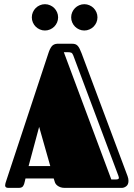

<svg xmlns="http://www.w3.org/2000/svg" viewBox="-20 -914 650 934"><path d="M331.1 -701.2Q339.8 -701.2 346.2 -699Q352.5 -696.8 357.7 -691.4Q362.8 -686 367.2 -677.2Q371.6 -668.5 376.5 -655.8L600.6 -57.1Q603 -50.3 604 -44.9Q605 -39.6 605 -34.2Q605 -16.6 594.5 -8.3Q584 0 572.3 0H295.4Q282.7 0 274.2 -3.2Q265.6 -6.3 259.8 -10.7Q253.9 -15.1 250.7 -20Q247.6 -24.9 246.6 -28.8L241.2 -45.9H104L100.6 -31.2Q99.1 -23.9 97.2 -18.3Q95.2 -12.7 92.3 -8.5Q89.4 -4.4 84.2 -2.2Q79.1 0 70.8 0H20.5Q4.9 0 4.9 -12.2Q4.9 -16.6 6.6 -22.7Q8.3 -28.8 11.2 -37.1L215.3 -654.8Q222.7 -677.7 231.9 -689Q241.2 -700.2 258.3 -701.2ZM119.1 -106H224.6L170.4 -296.9ZM336.4 -644.5Q332.5 -654.8 326.9 -657.5Q321.3 -660.2 307.6 -660.2H290.5L521.5 -41H544.9Q553.7 -41 556.9 -44.7Q560.1 -48.3 556.2 -58.1ZM134.8 -829.6Q134.8 -842.8 139.9 -854.5Q145 -866.2 153.6 -874.8Q162.1 -883.3 173.8 -888.4Q185.5 -893.6 198.7 -893.6Q211.9 -893.6 223.6 -888.4Q235.4 -883.3 243.9 -874.8Q252.4 -866.2 257.6 -854.5Q262.7 -842.8 262.7 -829.6Q262.7 -816.4 257.6 -804.7Q252.4 -793 243.9 -784.4Q235.4 -775.9 223.6 -770.8Q211.9 -765.6 198.7 -765.6Q185.5 -765.6 173.8 -770.8Q162.1 -775.9 153.6 -784.4Q145 -793 139.9 -804.7Q134.8 -816.4 134.8 -829.6ZM326.2 -829.6Q326.2 -842.8 331.3 -854.5Q336.4 -866.2 345 -874.8Q353.5 -883.3 365.2 -888.4Q377 -893.6 390.1 -893.6Q403.3 -893.6 415 -888.4Q426.8 -883.3 435.3 -874.8Q443.8 -866.2 449 -854.5Q454.1 -842.8 454.1 -829.6Q454.1 -816.4 449 -804.7Q443.8 -793 435.3 -784.4Q426.8 -775.9 415 -770.8Q403.3 -765.6 390.1 -765.6Q377 -765.6 365.2 -770.8Q353.5 -775.9 345 -784.4Q336.4 -793 331.3 -804.7Q326.2 -816.4 326.2 -829.6Z"/></svg>

Font: Fascinate Inline
Style: Regular
Weight: 900
Designer: Astigmatic (AOETI)
Foundry: Astigmatic (AOETI)
Version: Version 1.000